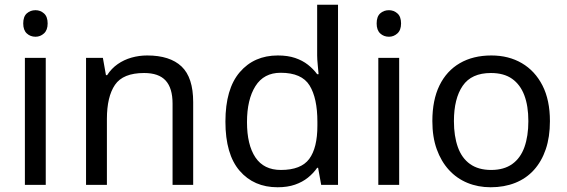

<svg xmlns="http://www.w3.org/2000/svg" viewBox="-20 -780 2394 810"><path d="M173 -536V0H85V-536ZM130 -737Q150 -737 165.5 -723.5Q181 -710 181 -681Q181 -653 165.5 -639Q150 -625 130 -625Q108 -625 93 -639Q78 -653 78 -681Q78 -710 93 -723.5Q108 -737 130 -737Z M601 -546Q697 -546 746 -499.5Q795 -453 795 -349V0H708V-343Q708 -408 679 -440Q650 -472 588 -472Q499 -472 465 -422Q431 -372 431 -278V0H343V-536H414L427 -463H432Q450 -491 476.5 -509.5Q503 -528 535 -537Q567 -546 601 -546Z M1151 10Q1051 10 991 -59.5Q931 -129 931 -267Q931 -405 991.5 -475.5Q1052 -546 1152 -546Q1194 -546 1225 -535.5Q1256 -525 1279 -507Q1302 -489 1318 -467H1324Q1323 -480 1320.5 -505.5Q1318 -531 1318 -546V-760H1406V0H1335L1322 -72H1318Q1302 -49 1279 -30.5Q1256 -12 1224.5 -1Q1193 10 1151 10ZM1165 -63Q1250 -63 1284.5 -109.5Q1319 -156 1319 -250V-266Q1319 -366 1286 -419.5Q1253 -473 1164 -473Q1093 -473 1057.5 -416.5Q1022 -360 1022 -265Q1022 -169 1057.5 -116Q1093 -63 1165 -63Z M1664 -536V0H1576V-536ZM1621 -737Q1641 -737 1656.5 -723.5Q1672 -710 1672 -681Q1672 -653 1656.5 -639Q1641 -625 1621 -625Q1599 -625 1584 -639Q1569 -653 1569 -681Q1569 -710 1584 -723.5Q1599 -737 1621 -737Z M2300 -269Q2300 -202 2282.5 -150.5Q2265 -99 2232.5 -63Q2200 -27 2153.5 -8.5Q2107 10 2050 10Q1997 10 1952 -8.5Q1907 -27 1874 -63Q1841 -99 1822.5 -150.5Q1804 -202 1804 -269Q1804 -358 1834 -419.5Q1864 -481 1920 -513.5Q1976 -546 2053 -546Q2126 -546 2181.5 -513.5Q2237 -481 2268.5 -419.5Q2300 -358 2300 -269ZM1895 -269Q1895 -206 1911.5 -159.5Q1928 -113 1963 -88Q1998 -63 2052 -63Q2106 -63 2141 -88Q2176 -113 2192.5 -159.5Q2209 -206 2209 -269Q2209 -333 2192 -378Q2175 -423 2140.5 -447.5Q2106 -472 2051 -472Q1969 -472 1932 -418Q1895 -364 1895 -269Z"/></svg>

Font: ing115
Style: Regular
Weight: 400
Designer: Monotype Design Team
Foundry: Monotype Imaging Inc.
Version: Version 2.013